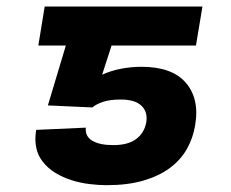

<svg xmlns="http://www.w3.org/2000/svg" viewBox="-20 -548 695 577"><path d="M88.8 -157.7 237.9 -164.4Q235.4 -137.8 257.8 -124.8Q280.2 -111.9 320.3 -111.9Q365.1 -111.9 389.6 -130.5Q414.1 -149.1 419.7 -181.1Q424.4 -212 404.8 -230.5Q385.3 -248.9 342.7 -248.9Q310.4 -248.9 289.8 -242Q269.2 -235.1 257.5 -225.1L123.9 -231.2L177.9 -411.2H95.2L114.3 -528.4H588.4L568.9 -411.2H315.3L286.9 -323.5Q300.1 -329.5 314.8 -334.2Q329.5 -338.8 344.8 -341.6Q360.1 -344.5 375.4 -345.9Q390.6 -347.3 404.5 -347.3Q495 -347.3 536.2 -301.8Q557.9 -278.1 565.7 -245.6Q573.5 -213.1 566.4 -171.2Q560 -132.5 541.2 -99.6Q522.4 -66.8 489.9 -42.8Q457.4 -18.8 410.3 -5.1Q363.3 8.5 300.8 8.5Q275.9 8.5 248.6 5.1Q221.2 1.8 195.3 -6.4Q169.4 -14.6 146.5 -28.4Q123.6 -42.3 107.6 -63.2Q79.2 -100.1 88.8 -157.7Z"/></svg>

Font: Inter P
Style: Bold Italic
Weight: 700
Italic angle: 9.39999°
Designer: Rasmus Andersson
Foundry: rsms
Version: Version 3.018;git-588b23468